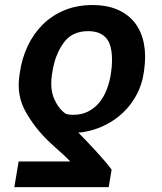

<svg xmlns="http://www.w3.org/2000/svg" viewBox="-20 -573 656 776"><path d="M38 183.2 55.4 79.5H263.8Q259.2 74.6 251.2 66.6Q243.3 58.6 231.9 48.3Q220.5 38 208.6 27.5Q196.7 17 184.7 5.7Q150.9 -25.9 126.2 -57.5Q101.6 -89.1 83.1 -122.5Q64.6 -155.9 58.6 -191.8Q52.6 -227.6 58.6 -268.5L60 -278.4Q68.2 -336.6 91.8 -386.7Q115.4 -436.8 152.7 -473.7Q190 -510.7 240.6 -531.6Q291.2 -552.6 353.3 -552.6Q412.6 -552.6 456 -533.6Q499.3 -514.6 525.7 -479.9Q552.2 -445.3 561.6 -396.8Q571 -348.4 562.5 -289.8L561.1 -279.8Q554.3 -231.9 532.7 -191.1Q511 -150.2 478.3 -118.8Q445.7 -87.4 403.8 -66.8Q361.9 -46.2 314.6 -38.7Q309.7 -38 305.6 -37.8Q301.5 -37.6 296.2 -37.6Q311.4 -22 330.3 -2.3Q349.1 17.4 367.9 37.8Q386.7 58.2 403.4 77.8Q420.1 97.3 431.1 112.6L419.4 183.2ZM199.2 -172.9Q217 -133.2 245 -113.6Q255.7 -109 276.3 -109Q309.7 -109 335.2 -121.8Q360.8 -134.6 379.4 -156.4Q398.1 -178.3 409.8 -207.2Q421.5 -236.2 427.2 -268.5L428.6 -278.4Q435.7 -325.3 430.8 -363.6Q428.3 -382.8 421.9 -398.3Q415.5 -413.7 403.9 -424.5Q392.4 -435.4 375.7 -441.2Q359 -447.1 335.9 -447.1Q303.6 -447.1 278.8 -435.4Q253.9 -423.7 236.5 -399.1Q219.1 -374.6 207.7 -344.8Q196.4 -315 191.1 -278.4L189.6 -268.5Q181.8 -212.7 199.2 -172.9Z"/></svg>

Font: Inter P Semi Bold
Style: Italic
Weight: 600
Italic angle: 9.39999°
Designer: Rasmus Andersson
Foundry: rsms
Version: Version 3.018;git-588b23468